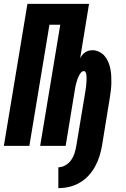

<svg xmlns="http://www.w3.org/2000/svg" viewBox="-30 -755 650 994"><path d="M272 219V111Q291 111 309 100.5Q327 90 338.5 73.5Q350 57 356 38Q362 19 365 0Q376 -66 387 -132Q398 -198 409 -264Q410 -270 411 -276.5Q412 -283 413 -290Q414 -297 415 -303.5Q416 -310 416.5 -316.5Q417 -323 417.5 -329.5Q418 -336 418 -342.5Q418 -349 418 -356Q418 -363 417 -369Q416 -375 413 -381Q410 -387 403 -387Q397 -387 391.5 -381.5Q386 -376 382.5 -370Q379 -364 376 -357.5Q373 -351 371 -345Q369 -339 367 -332.5Q365 -326 363.5 -319.5Q362 -313 360.5 -306.5Q359 -300 358 -293L310 0H178L282 -627H226L122 0H-10L112 -735H431L385 -454Q390 -463 396.5 -471Q403 -479 411.5 -484.5Q420 -490 429.5 -492.5Q439 -495 449 -495Q467 -495 484 -486.5Q501 -478 512.5 -464Q524 -450 531 -433Q538 -416 541.5 -398Q545 -380 546 -361Q547 -342 546.5 -323Q546 -304 543.5 -284.5Q541 -265 538 -246L498 0Q493 28 484.5 55Q476 82 462 107.5Q448 133 427.5 155Q407 177 381.5 191.5Q356 206 328 212.5Q300 219 272 219Z"/></svg>

Font: Iosevka Curly HvExObl
Style: Regular
Weight: 900
Width: 7
Italic angle: -9°
Monospace: yes
Designer: Belleve Invis
Foundry: Belleve Invis
Version: Version 11.1.0; ttfautohint (v1.8.3)